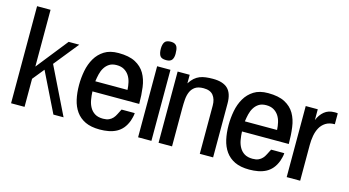

<svg xmlns="http://www.w3.org/2000/svg" viewBox="-71 -864 2074 1142"><g transform="rotate(15 966.0 -293.0)"><path d="M362.3 0H299.8L179.7 -244.1L122.1 -172.9V0H39.1V-597.7H122.1V-248L275.4 -441.4H340.8L219.7 -291Z M776.4 -193.4H488.3Q489.3 -167 493.7 -142.1Q498 -117.2 509.3 -97.2Q520.5 -77.1 540 -64.9Q559.6 -52.7 590.8 -52.7Q612.3 -52.7 626.5 -59.1Q640.6 -65.4 650.4 -76.2Q660.2 -86.9 667.5 -102.1Q674.8 -117.2 683.6 -133.8H764.6V-131.8Q764.6 -123 760.7 -107.4Q756.8 -91.8 753.9 -84Q743.2 -55.7 727.1 -36.6Q710.9 -17.6 689.5 -6.3Q668 4.9 642.1 9.8Q616.2 14.6 587.9 14.6Q534.2 14.6 498.5 -2.4Q462.9 -19.5 441.4 -49.8Q419.9 -80.1 410.6 -121.1Q401.4 -162.1 401.4 -210Q401.4 -253.9 409.7 -297.4Q418 -340.8 438.5 -376Q459 -411.1 493.2 -432.6Q527.3 -454.1 580.1 -454.1Q644.5 -454.1 683.6 -433.6Q722.7 -413.1 743.2 -377.9Q763.7 -342.8 770 -295.4Q776.4 -248 776.4 -193.4ZM687.5 -255.9Q686.5 -279.3 681.2 -302.2Q675.8 -325.2 664.1 -342.8Q652.3 -360.4 633.8 -371.1Q615.2 -381.8 587.9 -381.8Q560.5 -381.8 543 -370.6Q525.4 -359.4 514.2 -341.3Q502.9 -323.2 497.6 -300.8Q492.2 -278.3 489.3 -255.9Z M908.2 -537.1Q908.2 -512.7 898.4 -499.5Q888.7 -486.3 863.3 -486.3Q833 -486.3 824.2 -502Q815.4 -517.6 815.4 -543.9Q815.4 -570.3 825.2 -585Q835 -599.6 863.3 -599.6Q877.9 -599.6 887.2 -594.7Q896.5 -589.8 900.9 -581.1Q905.3 -572.3 906.7 -561Q908.2 -549.8 908.2 -537.1ZM903.3 0H821.3V-437.5H903.3Z M1283.2 0H1201.2V-296.9Q1201.2 -335.9 1182.6 -359.4Q1164.1 -382.8 1123 -382.8Q1088.9 -382.8 1070.3 -369.6Q1051.8 -356.4 1043 -335.4Q1034.2 -314.5 1032.2 -288.6Q1030.3 -262.7 1030.3 -236.3V0H947.3V-438.5H1021.5V-385.7Q1035.2 -407.2 1049.8 -419.9Q1064.5 -432.6 1081.5 -439.5Q1098.6 -446.3 1118.7 -448.7Q1138.7 -451.2 1162.1 -451.2Q1223.6 -451.2 1253.4 -422.9Q1283.2 -394.5 1283.2 -332Z M1697.3 -193.4H1409.2Q1410.2 -167 1414.6 -142.1Q1418.9 -117.2 1430.2 -97.2Q1441.4 -77.1 1460.9 -64.9Q1480.5 -52.7 1511.7 -52.7Q1533.2 -52.7 1547.4 -59.1Q1561.5 -65.4 1571.3 -76.2Q1581.1 -86.9 1588.4 -102.1Q1595.7 -117.2 1604.5 -133.8H1685.5V-131.8Q1685.5 -123 1681.6 -107.4Q1677.7 -91.8 1674.8 -84Q1664.1 -55.7 1647.9 -36.6Q1631.8 -17.6 1610.4 -6.3Q1588.9 4.9 1563 9.8Q1537.1 14.6 1508.8 14.6Q1455.1 14.6 1419.4 -2.4Q1383.8 -19.5 1362.3 -49.8Q1340.8 -80.1 1331.5 -121.1Q1322.3 -162.1 1322.3 -210Q1322.3 -253.9 1330.6 -297.4Q1338.9 -340.8 1359.4 -376Q1379.9 -411.1 1414.1 -432.6Q1448.2 -454.1 1501 -454.1Q1565.4 -454.1 1604.5 -433.6Q1643.6 -413.1 1664.1 -377.9Q1684.6 -342.8 1690.9 -295.4Q1697.3 -248 1697.3 -193.4ZM1608.4 -255.9Q1607.4 -279.3 1602.1 -302.2Q1596.7 -325.2 1585 -342.8Q1573.2 -360.4 1554.7 -371.1Q1536.1 -381.8 1508.8 -381.8Q1481.4 -381.8 1463.9 -370.6Q1446.3 -359.4 1435.1 -341.3Q1423.8 -323.2 1418.5 -300.8Q1413.1 -278.3 1410.2 -255.9Z M1931.6 -377.9Q1897.5 -377.9 1875.5 -363.8Q1853.5 -349.6 1841.3 -327.1Q1829.1 -304.7 1824.2 -276.9Q1819.3 -249 1819.3 -220.7V0H1736.3V-437.5H1810.5V-371.1Q1824.2 -405.3 1849.1 -425.8Q1874 -446.3 1911.1 -446.3Q1916 -446.3 1920.9 -446.3Q1925.8 -446.3 1930.7 -445.3L1931.6 -443.4Z"/></g></svg>

Font: RIT TN Joy
Style: Bold
Weight: 700
Designer: Hussain K H
Foundry: Rachana Institute of Typography
Version: 1.6.2